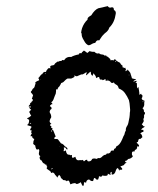

<svg xmlns="http://www.w3.org/2000/svg" viewBox="-20 -598 515 627"><path d="M82 -221Q80 -222 78 -227L77 -230L75 -232Q76 -234 82 -240Q75 -243 76 -250H73Q74 -250 74 -252Q74 -253 75 -254L77 -256Q80 -257 78 -262H82V-265L85 -267L87 -270Q89 -273 84 -275L86 -281L88 -287Q86 -291 82 -295Q79 -298 83 -301L85 -304Q86 -305 86 -307Q92 -311 93 -315L94 -319L96 -325Q96 -328 95 -329L101 -333L108 -336L107 -340L105 -343L108 -346L111 -350Q114 -355 118 -356Q122 -365 130 -363L132 -368L136 -373Q140 -378 144 -374Q145 -375 144 -381Q144 -382 146 -383L148 -384L154 -385Q158 -386 160 -391L164 -394L168 -397Q172 -396 175 -399Q182 -398 183 -402Q188 -402 189 -401Q197 -414 213 -412Q215 -414 224 -417Q233 -420 237 -420Q238 -426 246 -424Q248 -429 250 -429L254 -433L260 -429L265 -425L269 -428L272 -431Q281 -428 288 -429Q296 -421 303 -424Q304 -423 308 -421L313 -420Q319 -420 322 -416Q325 -418 327 -416Q328 -416 328 -415Q328 -414 329 -413Q333 -414 336 -408Q340 -408 341 -401Q349 -403 350 -400Q351 -401 353 -404H355L358 -403Q360 -401 360 -400L366 -396L372 -393Q375 -386 380 -384V-380Q386 -374 389 -377Q391 -371 391 -371L392 -369V-367H394L395 -366Q395 -370 396 -371L401 -366Q406 -361 407 -355L409 -349L411 -342Q413 -342 415 -341L420 -340Q428 -338 420 -336Q416 -335 416 -331Q422 -334 425 -334Q430 -334 422 -329Q425 -328 427 -326Q427 -314 428 -309Q429 -310 430 -312L432 -314L434 -302L435 -295V-289Q436 -288 438 -290L439 -291L441 -292V-290Q443 -289 445 -287V-281Q443 -279 443 -277Q442 -276 444 -273Q448 -270 452 -269L451 -262V-255Q449 -246 445 -245Q451 -240 450 -233Q455 -231 453 -226L451 -223L450 -219Q452 -216 448 -209Q450 -205 449 -201L446 -196L443 -192L445 -190L447 -188Q448 -185 453 -185L450 -182L446 -180Q443 -178 441 -174H448V-172L449 -170Q449 -169 447 -167Q443 -167 438 -162Q442 -160 443 -157L444 -154L445 -150L438 -144Q434 -146 432 -141L431 -137L430 -134H426Q428 -130 429 -129L431 -127L433 -125Q434 -124 434 -122L433 -120Q432 -118 431 -119Q430 -119 428 -121Q428 -111 424 -110L421 -108Q420 -108 419 -103Q409 -106 411 -92L412 -91L413 -89Q414 -88 413 -86Q406 -79 399 -79L397 -77L395 -75Q392 -72 389 -73Q387 -68 394 -67L392 -66L390 -65Q386 -63 385 -59Q384 -59 382 -58Q380 -57 377.5 -56Q375 -55 373 -55L377 -50Q379 -48 379 -47Q380 -45 378 -44Q376 -43 371 -44Q371 -43 370 -42Q370 -40 369 -41Q367 -49 363 -49Q360 -46 359 -43L356 -35Q352 -27 345 -28Q344 -30 345 -37Q337 -34 342 -29L341 -28Q340 -26 332 -31Q333 -24 326 -24H320L314 -25Q312 -18 303 -23Q304 -20 300 -11Q299 -12 294 -12Q290 -19 287 -16Q286 -14 284 -7Q278 -5 271 -12Q262 -11 261 -1Q255 -5 254 -1V3L253 8Q251 10 249 8Q248 7 248 6Q246 3 244 -3Q232 5 228 2L226 0H224Q218 0 210 4L208 -1L206 -6Q203 -11 198 -6Q195 -10 186 -10L184 -13L181 -15Q179 -17 179 -18L178 -19V-21Q174 -28 172 -26L170 -23L167 -18Q166 -19 164 -23L162 -25L160 -27Q155 -38 147 -33Q145 -40 141 -41L137 -44Q133 -46 132 -49Q135 -53 134 -54L132 -56V-60H130L128 -61Q126 -61 125 -64Q120 -64 116 -74Q112 -74 110 -80Q108 -85 112 -88Q106 -91 107 -98L108 -104Q109 -107 107 -111Q99 -108 98 -112L96 -117L95 -123Q86 -128 89 -132Q88 -135 92 -144Q84 -147 85 -154Q79 -151 80 -155L82 -159L84 -163Q81 -165 82 -167L83 -170L84 -172Q80 -172 79 -173Q78 -174 79 -176L81 -180Q83 -182 83 -184L80 -186L76 -187Q69 -189 68 -190Q72 -191 74 -197L75 -202V-207L73 -208L71 -209L68 -212Q76 -214 82 -221ZM142 -203Q142 -197 148 -194Q139 -190 148 -185V-184L147 -183Q146 -182 147 -181Q154 -180 150 -174Q152 -174 154 -172L156 -167L158 -162Q160 -158 162 -152Q157 -150 157 -145L161 -144H167Q169 -144 176 -134Q177 -133 179 -130L184 -128Q190 -124 191 -121L194 -119L197 -117Q199 -116 201 -111Q199 -109 197 -111L195 -114Q193 -118 188 -116Q189 -114 189 -110L188 -108V-106Q187 -102 193 -106L195 -107Q196 -99 199 -95.5Q202 -92 207 -93Q208 -90 215 -92Q214 -84 216.5 -83Q219 -82 226 -86Q229 -72 240 -75H245Q248 -74 250 -76L252 -74L254 -71L257 -73L259 -75Q263 -77 265 -76Q264 -74 266 -72Q267 -71 270 -71Q278 -71 281 -79Q288 -82 295 -79L301 -82Q306 -80 312 -85L316 -89L321 -92Q327 -92 329 -97Q337 -95 341 -102Q342 -108 351 -106Q353 -112 353 -112L356 -113Q358 -114 360 -120Q371 -124 379 -143Q384 -156 386 -158Q388 -168 391 -172Q390 -178 394 -185L397 -190L399 -196Q404 -216 404 -230Q406 -238 404 -251L403 -261L401 -271L395 -283L388 -294Q381 -304 368 -309Q366 -317 362 -320L357 -323Q353 -325 352 -329L350 -328L348 -327Q345 -327 343 -328Q337 -338 325 -334V-337L324 -340Q317 -336 315 -336Q315 -339 308 -338Q305 -340 305 -341V-343L304 -345Q304 -349 294 -343Q293 -350 290 -353Q288 -354 286 -359Q285 -357 283.5 -354Q282 -351 282 -350Q277 -355 277 -357V-360Q277 -362 275 -364Q269 -359 262 -352Q260 -354 262 -357L263 -360L264 -362L260 -361L257 -359Q254 -357 250 -355Q248 -356 243 -354L236 -351Q228 -346 223 -353Q225 -347 220 -345L216 -343L211 -341L209 -342Q207 -342 206 -341H205Q202 -344 194 -337L187 -330Q182 -327 180 -327Q178 -322 174 -316L170 -312Q168 -308 168 -306H163V-299L162 -292Q160 -288 159 -285L156 -277Q153 -267 147 -264Q151 -261 151 -259Q151 -256 148 -258L147 -256L145 -255Q143 -253 143 -251Q150 -248 148 -242Q143 -240 142 -232L146 -224Q148 -218 147 -214Q144 -211 142 -203ZM248 -506Q254 -523 266 -534Q265 -538 269 -542L273 -545L278 -548Q289 -566 301 -571Q305 -572 315 -574L323 -576L332 -578Q335 -573 340 -573L344 -574H347Q352 -574 352 -565Q356 -564 357 -561Q359 -556 358 -553Q354 -524 337 -508Q335 -501 331 -497L327 -493L322 -489Q313 -480 312 -478L304 -466Q296 -469 291 -458Q287 -458 281 -455L276 -452L270 -450Q261 -452 254 -466Q245 -480 247 -489Q245 -488 245 -491Q245 -496 248 -506ZM147 -46Q148 -44 150 -46Q152 -46 152 -48Q150 -50 147 -46ZM150 -170V-174L148 -171L147 -168Q150 -168 150 -170ZM76 -250 78 -248Q80 -246 81 -248Q81 -249 79 -251H78ZM360 -400 358 -399H357Q356 -398 357 -396Q359 -396 360 -400ZM77 -194H82L79 -197L78 -196ZM129 -356 128 -358 127 -360Q126 -356 129 -356ZM447 -264Q449 -266 448 -267Q447 -267 445 -265Q447 -265 447 -264ZM401 -352Q402 -352 403 -353Q402 -354 401 -354Q400 -353 401 -352ZM389 -366H392L391 -367L390 -368Q389 -369 388.5 -368Q388 -367 389 -366ZM173 -121V-118Q174 -120 173 -121ZM112 -339H111V-337Q111 -338 112 -339ZM341 -102V-100L342 -101ZM398 -365 400 -366Q399 -366 398 -365ZM380 -376V-379Q378 -378 380 -376ZM332 -338Q332 -339 330 -339Q330 -338 332 -338Z"/></svg>

Font: Kom-post
Style: Regular
Weight: 400
Designer: @guaschetti
Foundry: guaschetti
Version: Version 1.00 December 6, 2021, initial release